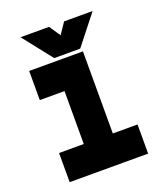

<svg xmlns="http://www.w3.org/2000/svg" viewBox="-130 -787 755 876"><g transform="rotate(-20 247.5 -349.0)"><path d="M57 0V-141.5H177V-398.5H57V-540H318V-141.5H438V0ZM120 -71H375.5H245V-469.5H120H245V-71H120ZM184.5 -556 72.5 -698H211L247.5 -644L284 -698H422.5L310.5 -556ZM218 -595H275L317.5 -653L275 -595H218L175.5 -653Z"/></g></svg>

Font: Tourney Black
Style: Regular
Weight: 900
Version: Version 1.015